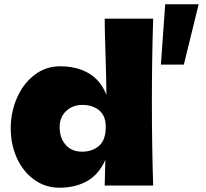

<svg xmlns="http://www.w3.org/2000/svg" viewBox="-20 -865 959 895"><path d="M730 -564 750 -845H906L837 -564ZM694 -778Q688 -592 688 -389Q688 -188 694 0H468L471 -120Q442 -53 387 -21.5Q332 10 257 10Q192 10 140 -27Q88 -64 59 -127.5Q30 -191 30 -267Q30 -342 59 -408.5Q88 -475 140.5 -515.5Q193 -556 260 -556Q338 -556 393.5 -523.5Q449 -491 476 -423Q476 -480 472 -606Q468 -728 468 -778ZM473 -273Q473 -326 442 -351Q411 -376 364 -376Q319 -376 288.5 -347.5Q258 -319 258 -273Q258 -222 286 -190Q314 -158 362 -158Q411 -158 442 -185.5Q473 -213 473 -273Z"/></svg>

Font: Dela Gothic One
Style: Regular
Weight: 400
Designer: aratakana
Foundry: aratakana
Version: Version 1.004